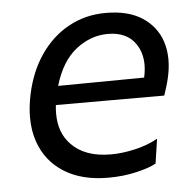

<svg xmlns="http://www.w3.org/2000/svg" viewBox="-43 -551 614 605"><g transform="rotate(-5 264.0 -248.0)"><path d="M276 11Q192.5 11 136.5 -24.2Q80.5 -59.5 58.5 -123Q46.5 -158 46.5 -199.5Q46.5 -233.5 54.5 -271.5Q69.5 -343 106 -396Q142.5 -449 195.5 -478Q248.5 -507 313 -507Q384 -507 428.5 -477.8Q473 -448.5 489 -398.5Q497 -372.5 497 -343.5Q497 -316 490 -286Q487 -272.5 482.5 -258Q478 -243.5 474 -231.5H131Q129.5 -217.5 129.5 -204Q129.5 -144 165 -107Q208 -61.5 290.5 -61.5Q327 -61.5 367.2 -70.8Q407.5 -80 439.5 -98L428 -20.5Q409.5 -9.5 367.2 0.8Q325 11 276 11ZM313.5 -440.5Q259 -440.5 212.5 -404Q166 -367.5 143.5 -291L415.5 -293.5L416 -295Q420.5 -315.5 420.5 -334Q420.5 -371 402 -399Q374.5 -440.5 313.5 -440.5Z"/></g></svg>

Font: Heraclito
Style: Italic
Weight: 400
Italic angle: -12°
Designer: Kostas Bartsokas (font) & Cristiano Sobral (main changes)
Foundry: Kostas Bartsokas (font) & Cristiano Sobral (main changes)
Version: Version 1.00;July 8, 2020;FontCreator 13.0.0.2655 64-bit